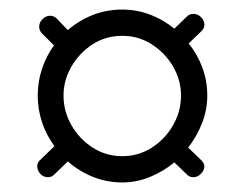

<svg xmlns="http://www.w3.org/2000/svg" viewBox="-20 -672 509 402"><path d="M236 -290Q204 -290 175 -301.5Q146 -313 122 -334L93 -306Q88 -301 80 -301Q71 -301 64.5 -308Q58 -315 58 -324Q58 -331 63 -336L94 -366Q77 -389 68 -416Q59 -443 59 -472Q59 -501 68 -528Q77 -555 93 -577L67 -603Q62 -609 62 -616Q62 -625 69 -632Q76 -639 85 -639Q92 -639 98 -634L122 -609Q145 -629 174 -640.5Q203 -652 236 -652Q266 -652 294 -641.5Q322 -631 345 -612L372 -638Q377 -643 385 -643Q394 -643 401 -636Q408 -629 408 -620Q408 -613 402 -607L375 -581Q393 -559 403.5 -531Q414 -503 414 -472Q414 -442 403 -414Q392 -386 374 -363L402 -336Q408 -329 408 -324Q408 -316 401 -308.5Q394 -301 385 -301Q377 -301 372 -306L345 -332Q322 -313 294 -301.5Q266 -290 236 -290ZM236 -345Q270 -345 298 -363Q326 -381 342.5 -410Q359 -439 359 -472Q359 -504 342.5 -532.5Q326 -561 298 -579Q270 -597 236 -597Q201 -597 173.5 -579Q146 -561 129.5 -532.5Q113 -504 113 -472Q113 -439 129.5 -410Q146 -381 174 -363Q202 -345 236 -345Z"/></svg>

Font: Dosis ExtraLight Medium
Style: Regular
Weight: 500
Version: Version 3.001; ttfautohint (v1.8.2)